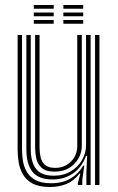

<svg xmlns="http://www.w3.org/2000/svg" viewBox="-20 -740 472 768"><path d="M179.5 8Q135.8 8 109.9 -6.2Q84 -20.5 71.2 -43.2Q58.5 -66 54.5 -91.6Q50.5 -117.2 50.5 -140V-600H68V-142.8Q68 -121.2 71.6 -97.5Q75.2 -73.8 86.9 -53.2Q98.5 -32.8 121.8 -19.9Q145 -7 184.5 -7Q230 -7 262.1 -26Q294.2 -45 313 -77.5H317.2L309.2 -20.8V0H291.5V-9L301.5 -45.5H297.8Q276.5 -17 246.6 -4.5Q216.8 8 179.5 8ZM360.2 0V-600H377.8V0ZM198.5 -53.5Q162.5 -53.5 146 -69.2Q129.5 -85 125 -107Q120.5 -129 120.5 -148V-600H138.2V-148.8Q138.2 -129.2 142.5 -110.8Q146.8 -92.2 160.1 -80.4Q173.5 -68.5 201 -68.5Q238 -68.5 263.5 -93.4Q289 -118.2 289 -156.5V-600H307.2V-157.8Q307.2 -115.2 277.1 -84.4Q247 -53.5 198.5 -53.5ZM189.2 -22.2Q134.5 -22.5 110 -52.6Q85.5 -82.8 85.5 -143.5V-600H103V-145.2Q103 -92.8 123.8 -65Q144.5 -37.2 194.8 -37.2Q234.2 -37.2 263.4 -54.8Q292.5 -72.2 308.4 -100.1Q324.2 -128 324.2 -159V-600H342.5V0H325.5V-47.8L328.5 -116.8H324.2Q308 -71.5 272.8 -46.8Q237.5 -22 189.2 -22.2ZM233.5 -705V-720H312.8V-705ZM115.2 -705V-720H194.8V-705ZM115.2 -675V-690H194.8V-675ZM233.5 -675V-690H312.8V-675ZM115.2 -645V-660H194.8V-645ZM233.5 -645V-660H312.8V-645Z"/></svg>

Font: Big Shoulders Inline Text Medium
Style: Regular
Weight: 500
Designer: Patric King
Foundry: XO Type Co
Version: Version 1.000